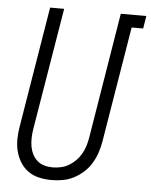

<svg xmlns="http://www.w3.org/2000/svg" viewBox="-53 -779 655 831"><g transform="rotate(5 274.5 -363.5)"><path d="M202 8Q174 8 147.5 2Q121 -4 100 -19Q79 -34 65.5 -56Q52 -78 45.5 -103.5Q39 -129 39.5 -157Q40 -185 45 -213L131 -735H192L104 -204Q101 -185 100.5 -166Q100 -147 103 -129.5Q106 -112 114 -96Q122 -80 135 -68.5Q148 -57 165.5 -52Q183 -47 202 -47Q219 -47 237.5 -51Q256 -55 272 -64.5Q288 -74 301.5 -87.5Q315 -101 324.5 -117.5Q334 -134 339.5 -151.5Q345 -169 348 -186L438 -735H549L540 -680H490L407 -177Q403 -153 395 -129Q387 -105 374 -83Q361 -61 341.5 -43Q322 -25 299 -13Q276 -1 251 3.5Q226 8 202 8Z"/></g></svg>

Font: Iosevka Light
Style: Italic
Weight: 300
Italic angle: -9°
Monospace: yes
Designer: Belleve Invis
Foundry: Belleve Invis
Version: Version 32.5.0; ttfautohint (v1.8.4)